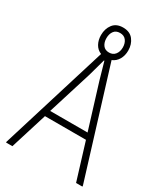

<svg xmlns="http://www.w3.org/2000/svg" viewBox="-220 -1010 966 1107"><g transform="rotate(30 263.0 -456.0)"><path d="M9 -6 228 -716Q201 -727 187 -752.5Q173 -778 173 -811Q173 -853 195.5 -882.5Q218 -912 263 -912Q308 -912 331 -882.5Q354 -853 354 -811Q354 -778 339.5 -752.5Q325 -727 298 -716L517 -6V0H475L400 -244H127L51 0H9ZM387 -285 296 -580 264 -692H261L230 -580L138 -285ZM263 -746Q289 -746 303.5 -764.5Q318 -783 318 -811Q318 -839 304 -857.5Q290 -876 263 -876Q236 -876 222.5 -857.5Q209 -839 209 -811Q209 -783 222.5 -764.5Q236 -746 263 -746Z"/></g></svg>

Font: Encode Sans Compressed
Style: ExtraLight
Weight: 200
Designer: Pablo Impallari, Andres Torresi
Foundry: Pablo Impallari, Andres Torresi
Version: Version 1.000; ttfautohint (v1.00) -l 8 -r 50 -G 200 -x 14 -